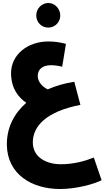

<svg xmlns="http://www.w3.org/2000/svg" viewBox="-20 -873 701 1287"><path d="M304 -688C348 -688 384 -724 384 -769C384 -814 348 -853 304 -853C258 -853 223 -814 223 -769C223 -724 258 -688 304 -688ZM382 394C493 394 613 360 661 335L609 183C549 207 474 228 386 228C306 228 200 191 200 81C200 -25 287 -125 519 -170L478 -325C415 -315 354 -298 300 -274C262 -292 233 -326 233 -364C233 -408 265 -436 322 -436C341 -436 369 -433 397 -426L422 -579C380 -590 345 -595 303 -595C166 -595 53 -507 54 -380C56 -276 105 -219 156 -184C75 -113 25 -18 26 97C28 297 196 394 382 394Z"/></svg>

Font: Noto Sans Arabic SemCond Blk
Style: Regular
Weight: 900
Width: 4
Designer: Monotype Design Team, Nadine Chahine, Nizar Qandah and Khaled Hosny
Foundry: Monotype Imaging Inc.
Version: Version 2.012